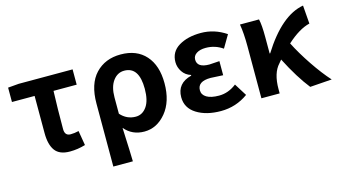

<svg xmlns="http://www.w3.org/2000/svg" viewBox="-85 -886 2493 1399"><g transform="rotate(-15 1161.5 -186.5)"><path d="M345.7 13.7Q267.6 13.7 234.4 -31.7Q201.2 -77.1 201.2 -164.1V-444.3H30.3V-552.7L112.3 -559.6H518.6V-444.3H343.8Q338.9 -312.5 338.9 -157.2Q338.9 -106.4 382.8 -106.4Q412.1 -106.4 444.3 -114.3L462.9 -3.9Q405.3 13.7 345.7 13.7Z M622.1 201.2V-273.4Q622.1 -421.9 694.3 -498Q766.6 -574.2 883.8 -574.2Q1004.9 -574.2 1072.3 -498.5Q1139.6 -422.9 1139.6 -289.1Q1139.6 -151.4 1071.3 -68.8Q1002.9 13.7 908.2 13.7Q816.4 13.7 759.8 -53.7Q768.6 142.6 769.5 201.2ZM875 -107.4Q925.8 -107.4 958 -153.3Q990.2 -199.2 990.2 -287.1Q990.2 -453.1 878.9 -453.1Q827.1 -453.1 793.9 -407.7Q760.7 -362.3 760.7 -283.2V-160.2Q807.6 -107.4 875 -107.4Z M1485.4 13.7Q1375 13.7 1302.7 -31.7Q1230.5 -77.1 1230.5 -158.2Q1230.5 -263.7 1341.8 -292V-296.9Q1300.8 -309.6 1278.3 -343.8Q1255.9 -377.9 1255.9 -416Q1255.9 -494.1 1322.3 -534.2Q1388.7 -574.2 1488.3 -574.2Q1590.8 -574.2 1678.7 -514.6L1623 -419.9Q1565.4 -460 1495.1 -460Q1452.1 -460 1425.8 -442.9Q1399.4 -425.8 1399.4 -396.5Q1399.4 -335.9 1491.2 -335.9Q1501 -335.9 1567.4 -340.8V-234.4Q1487.3 -239.3 1473.6 -239.3Q1375 -239.3 1375 -171.9Q1375 -137.7 1407.7 -118.2Q1440.4 -98.6 1501 -98.6Q1571.3 -98.6 1632.8 -146.5L1691.4 -52.7Q1599.6 13.7 1485.4 13.7Z M2323.2 0 2158.2 11.7Q2083 -83 2004.9 -235.4L1985.4 -211.9Q1930.7 -153.3 1930.7 -32.2V0H1793V-392.6Q1793 -491.2 1781.2 -559.6H1924.8Q1935.5 -516.6 1935.5 -422.9V-299.8H1939.5Q2092.8 -544.9 2260.7 -574.2L2271.5 -435.5Q2192.4 -417 2098.6 -332Q2140.6 -249 2203.1 -156.2Q2265.6 -63.5 2323.2 0Z"/></g></svg>

Font: Bpmf Zihi Sans Bold
Style: Bold
Weight: 700
Foundry: But Ko
Version: Version 1.320